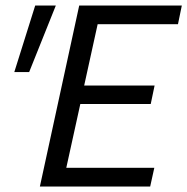

<svg xmlns="http://www.w3.org/2000/svg" viewBox="-20 -678 681 698"><path d="M335 -590 286 -367H542L528 -300H272L221 -68H541L526 0H125L268 -658H641L627 -590ZM32 -416 108 -658H183L86 -416Z"/></svg>

Font: Ysabeau Medium
Style: Italic
Weight: 500
Italic angle: -12°
Designer: Christian Thalmann (Catharsis Fonts)
Version: Version 0.003